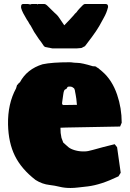

<svg xmlns="http://www.w3.org/2000/svg" viewBox="-20 -904 648 956"><path d="M327 -594Q331 -594 336 -593.5Q341 -593 348 -592Q350 -592 355 -591.5Q360 -591 366 -591Q387 -591 443 -574H449Q456 -574 460 -571Q461 -570 462 -568.5Q463 -567 464 -567Q469 -567 470 -564L489 -548Q538 -506 563 -433Q586 -366 586 -293L578 -274L310 -269L281 -268L282 -242L286 -218L295 -194L321 -171Q332 -162 352.5 -156Q373 -150 395 -150H400Q417 -150 442 -157.5Q467 -165 495 -172L551 -186L563 -171L581 -44L570 -26Q524 -4 487 8Q450 20 418 24Q390 27 369.5 29.5Q349 32 331 32Q301 32 277 26Q253 20 227 17Q190 13 157 -8Q87 -62 54.5 -127.5Q22 -193 20 -284Q18 -387 60 -464L65 -481Q69 -483 69.5 -484.5Q70 -486 71 -486L73 -490L79 -494Q114 -560 192 -584Q239 -594 327 -594ZM327 -473Q324 -473 320 -472.5Q316 -472 314 -467Q312 -461 305 -459Q298 -457 295 -434Q292 -409 289.5 -395Q287 -381 297 -381L363 -382L360 -412L357 -431L353 -452Q353 -456 351.5 -458Q350 -460 349 -464L339 -471Q333 -473 327 -473ZM120 -884Q123 -883 127 -882.5Q131 -882 132 -882Q135 -884 139 -884H164L167 -882L170 -884H201Q208 -884 220 -871.5Q232 -859 250 -842L261 -832Q268 -826 277 -812Q286 -798 300 -778Q314 -793 325.5 -804.5Q337 -816 347 -828Q350 -832 353 -835.5Q356 -839 361 -843Q367 -852 375 -860.5Q383 -869 391 -877Q398 -884 402 -884H506Q518 -884 518 -871V-868L517 -865Q514 -853 509 -840.5Q504 -828 496 -814Q488 -798 474 -774Q460 -750 437 -719L403 -674L385 -665L362 -663H241L205 -670L199 -674Q190 -687 184 -696Q178 -705 174 -709L150 -745L133 -776Q126 -785 122.5 -792.5Q119 -800 115 -804Q103 -824 95.5 -838.5Q88 -853 85 -865V-871Q85 -884 95 -884Z"/></svg>

Font: Sigmar
Style: Regular
Weight: 400
Designer: Vernon Adams
Foundry: Vernon Adams
Version: Version 1.000; ttfautohint (v1.8.4.7-5d5b);gftools[0.9.24]